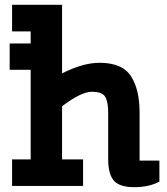

<svg xmlns="http://www.w3.org/2000/svg" viewBox="-20 -770 690 795"><path d="M20 -481V-590H107V-640H30V-750H237V-466Q323 -510 392 -510Q486 -510 522 -455Q558 -400 558 -303V-105H640V-18Q597 5 536 5Q475 5 451.5 -22Q428 -49 428 -110V-303Q428 -347 416 -368.5Q404 -390 360 -390Q316 -390 237 -330V-110H324V0H30V-110H107V-481Z"/></svg>

Font: Cherry Swash
Style: Bold
Weight: 700
Designer: Kasatkina Nataliya
Foundry: Nataliya Kasatkina
Version: Version 1.001